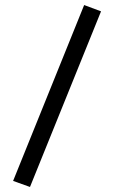

<svg xmlns="http://www.w3.org/2000/svg" viewBox="-20 -728 452 762"><path d="M32 -10 314 -708 381 -683 99 14Z"/></svg>

Font: Cairo
Style: Regular
Weight: 400
Designer: Mohamed Gaber, the designers of Titillium
Foundry: Kief Type Foundry
Version: Version 2.009; ttfautohint (v1.5.33-1714) -l 8 -r 50 -G 200 